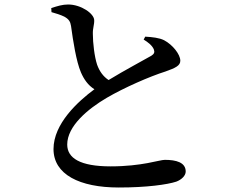

<svg xmlns="http://www.w3.org/2000/svg" viewBox="-20 -799 1040 854"><path d="M208 -763 209 -745C227 -740 250 -733 266 -725C286 -714 293 -703 296 -683C305 -617 319 -526 340 -477C353 -447 371 -420 400 -402C327 -348 218 -249 218 -136C218 -23 334 35 508 35C633 35 724 22 764 9C788 0 806 -18 806 -36C806 -77 763 -88 713 -88C689 -88 612 -59 472 -59C336 -59 279 -96 279 -156C279 -238 370 -314 455 -364C532 -409 646 -459 716 -481C761 -497 782 -507 782 -529C782 -557 748 -600 710 -620C688 -631 658 -634 626 -636L619 -623C637 -612 656 -598 664 -580C669 -567 666 -559 653 -551C624 -534 535 -487 463 -443C439 -459 423 -481 412 -511C400 -547 393 -609 393 -648C392 -673 400 -690 399 -709C399 -738 341 -779 283 -779C258 -779 235 -772 208 -763Z"/></svg>

Font: Noto Serif SC SemiBold
Style: Regular
Weight: 600
Designer: Ryoko NISHIZUKA 西塚涼子 (kana & ideographs); Frank Grießhammer (Latin, Greek & Cyrillic); Wenlong ZHANG 张文龙 (bopomofo); San
Foundry: Adobe
Version: Version 2.001;hotconv 1.1.0;makeotfexe 2.6.0